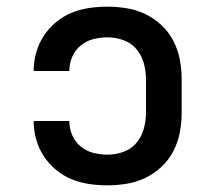

<svg xmlns="http://www.w3.org/2000/svg" viewBox="-20 -548 640 576"><path d="M302 8Q275 8 247.5 4Q220 0 194.5 -10.5Q169 -21 147.5 -39Q126 -57 111 -80Q96 -103 88.5 -130Q81 -157 81 -185Q81 -185 81 -185Q81 -185 81 -185H188Q188 -185 188 -185Q188 -185 188 -185Q188 -163 196.5 -143Q205 -123 221.5 -109Q238 -95 259.5 -89.5Q281 -84 302 -84Q327 -84 350.5 -92.5Q374 -101 389.5 -119.5Q405 -138 411.5 -162Q418 -186 418 -210V-310Q418 -334 411.5 -358Q405 -382 389.5 -400.5Q374 -419 350.5 -427.5Q327 -436 302 -436Q281 -436 259.5 -430.5Q238 -425 221.5 -411Q205 -397 196.5 -377Q188 -357 188 -335Q188 -335 188 -335Q188 -335 188 -335H81Q81 -335 81 -335Q81 -335 81 -335Q81 -363 88.5 -390Q96 -417 111 -440Q126 -463 147.5 -481Q169 -499 194.5 -509.5Q220 -520 247.5 -524Q275 -528 302 -528Q332 -528 361.5 -523Q391 -518 417.5 -505Q444 -492 465.5 -471.5Q487 -451 500.5 -424.5Q514 -398 519.5 -369Q525 -340 525 -310V-210Q525 -180 519.5 -151Q514 -122 500.5 -95.5Q487 -69 465.5 -48.5Q444 -28 417.5 -15Q391 -2 361.5 3Q332 8 302 8Z"/></svg>

Font: Iosevka Custom SmBdEx
Style: Regular
Weight: 600
Width: 7
Monospace: yes
Designer: Belleve Invis
Foundry: Belleve Invis
Version: Version 11.2.4; ttfautohint (v1.8.4)